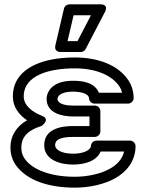

<svg xmlns="http://www.w3.org/2000/svg" viewBox="-20 -827 670 882"><path d="M442.5 -131H550C541.9 -95.3 516.7 -69.8 484.6 -51.8C446.1 -30.2 386.8 -15 323.6 -15C215 -15 130.7 -45.9 94.2 -96.6C83.4 -111.6 78 -128.3 78 -149C78 -201.8 113.6 -230.9 170.3 -248.1C170.3 -248.1 215.3 -278.4 172.1 -295.3C125.4 -313.5 89 -344.1 89 -384C89 -482 208.3 -513 323.6 -513C422.9 -513 495.6 -479.7 528.2 -430.2C534.3 -421.1 538.4 -411.3 541 -401H434.2C413.9 -450.4 355 -456 314.8 -456C268.7 -456 222.9 -444.2 202.5 -405.1C197.3 -395.2 194.1 -384.3 194.1 -373C194.1 -306.7 265.2 -292 315.9 -292H391V-248H315.9C259.6 -248 183.1 -234.7 183.1 -160C183.1 -88.8 263.4 -71 314.8 -71C368.5 -71 423.1 -86.3 442.5 -131ZM315.9 -198H416C426.7 -198 441 -207.9 441 -223V-317C441 -327.7 431.1 -342 416 -342H315.9C263.1 -342 244.1 -357.1 244.1 -373C244.1 -375 244.6 -377.8 246.7 -381.9C253.3 -394.3 274.3 -406 314.8 -406C364.6 -406 388.8 -391 388.8 -376C388.8 -365.3 398.7 -351 413.8 -351H568.9C579.6 -351 593.9 -360.9 593.9 -376C593.9 -405.7 585.9 -433.6 570 -457.8C524.1 -527.2 432.4 -563 323.6 -563C283.3 -563 246.2 -559.6 212.3 -552.5C129.3 -535.1 39 -489.6 39 -384C39 -334 68.7 -298.6 104.2 -274.4C61.3 -249.8 28 -208.9 28 -149C28 -119 36.6 -91.1 53.6 -67.4C105.2 4.2 208.2 35 323.6 35C394.4 35 461 18.7 509.1 -8.2C557.1 -35.1 602.7 -83 602.7 -156C602.7 -166.7 592.8 -181 577.7 -181H422.6C411.9 -181 397.6 -171.1 397.6 -156C397.6 -153.1 397 -150.9 394.8 -147.6C385 -133.1 358.3 -121 314.8 -121C262.1 -121 233.1 -140 233.1 -160C233.1 -184.9 255.9 -198 315.9 -198ZM318.1 -757H397.9L335.9 -638H290.2ZM298.3 -807C287.6 -807 276.7 -799.2 274 -787.7L234.4 -618.7C227.6 -589.9 252.7 -588 258.7 -588H351.1C359.7 -588 368.9 -593.1 373.3 -601.5L461.3 -770.5C482.4 -811 439.1 -807 439.1 -807Z"/></svg>

Font: Asimov
Style: WidOu
Weight: 500
Designer: Google
Version: Version 2.000980; 2014